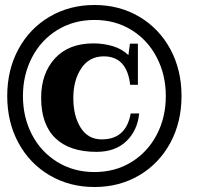

<svg xmlns="http://www.w3.org/2000/svg" viewBox="-20 -740 835 770"><path d="M9 -355Q9 -460 54 -543Q99 -626 179 -673Q259 -720 359 -720Q459 -720 538.5 -673Q618 -626 663 -543Q708 -460 708 -355Q708 -250 663 -167Q618 -84 538.5 -37Q459 10 359 10Q259 10 179 -37Q99 -84 54 -167Q9 -250 9 -355ZM645 -355Q645 -440 608.5 -510Q572 -580 507 -620Q442 -660 359 -660Q276 -660 210.5 -620Q145 -580 108.5 -510Q72 -440 72 -355Q72 -269 108.5 -199.5Q145 -130 210.5 -90Q276 -50 359 -50Q442 -50 507 -90Q572 -130 608.5 -199.5Q645 -269 645 -355ZM145 -348Q145 -445 200 -505.5Q255 -566 355 -566Q395 -566 432 -555Q469 -544 495 -519L501 -565H533V-400H502Q489 -514 396 -514Q338 -514 306 -466Q274 -418 274 -347Q274 -275 303.5 -228Q333 -181 388 -181Q486 -181 504 -285H538Q532 -218 487.5 -174.5Q443 -131 367 -131Q259 -131 202 -186Q145 -241 145 -348Z"/></svg>

Font: Taviraj
Style: Bold Italic
Weight: 700
Italic angle: -12°
Designer: Katatrad Team
Foundry: CadsonDemak
Version: Version 1.001